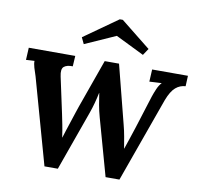

<svg xmlns="http://www.w3.org/2000/svg" viewBox="-100 -1076 1233 1188"><g transform="rotate(10 516.5 -482.5)"><path d="M256 6 105 -533Q96 -558 88.5 -584Q81 -610 82 -626Q66 -625 53 -624.5Q40 -624 29 -623L33 -700H325L321 -634Q284 -635 266 -620Q248 -605 258 -559L307 -331Q314 -297 320 -267Q326 -237 333 -189H334Q338 -203 347.5 -232Q357 -261 368 -294.5Q379 -328 388 -355.5Q397 -383 401 -394L510 -700H600L694 -332Q703 -298 709.5 -261.5Q716 -225 722 -188H723Q734 -220 745.5 -254.5Q757 -289 769 -326Q777 -352 785.5 -378Q794 -404 802 -430.5Q810 -457 818.5 -483Q827 -509 835 -535Q843 -559 854 -584.5Q865 -610 881 -627Q865 -626 840 -625Q815 -624 804 -623L808 -700H1033L1030 -634Q1013 -633 997.5 -627Q982 -621 968 -609Q954 -597 941.5 -576.5Q929 -556 918 -527L727 6H640L540 -352Q529 -391 522.5 -428.5Q516 -466 511 -500H510Q503 -466 494.5 -434.5Q486 -403 474 -369L340 6ZM736 -779 557 -867 364 -781 345 -821 557 -971H576L764 -821Z"/></g></svg>

Font: Lora
Style: Bold Italic
Weight: 700
Italic angle: -3°
Designer: Olga Karpushina, Alexei Vanyashin (Cyrillic)
Foundry: Cyreal
Version: Version 3.004